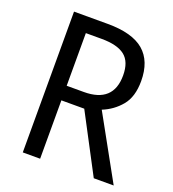

<svg xmlns="http://www.w3.org/2000/svg" viewBox="-131 -814 825 915"><g transform="rotate(20 281.5 -357.0)"><path d="M259 -714Q384 -714 443 -663.5Q502 -613 502 -512Q502 -432 464.5 -387Q427 -342 372 -320L549 0H448L292 -296H176V0H88V-714ZM256 -637H176V-370H263Q412 -370 412 -508Q412 -577 374 -607Q336 -637 256 -637Z"/></g></svg>

Font: Noto Sans Gurmukhi UI SemiCondensed
Style: Regular
Weight: 400
Width: 4
Designer: Jelle Bosma - Monotype Design Team
Foundry: Monotype Imaging Inc.
Version: Version 2.004; ttfautohint (v1.8.4.7-5d5b)